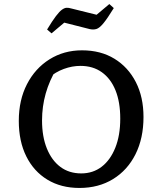

<svg xmlns="http://www.w3.org/2000/svg" viewBox="-20 -920 783 950"><path d="M373 10Q282 10 214.5 -31Q147 -72 110 -146.5Q73 -221 73 -322Q73 -425 113.5 -503.5Q154 -582 225 -626.5Q296 -671 386 -671Q478 -671 546 -629.5Q614 -588 652 -514Q690 -440 690 -341Q690 -236 650.5 -157Q611 -78 539.5 -34Q468 10 373 10ZM382 -62Q440 -62 483 -95Q526 -128 550.5 -189Q575 -250 575 -333Q575 -415 551.5 -473Q528 -531 484 -562.5Q440 -594 378 -594Q337 -594 296 -579Q255 -564 220 -534L261 -582Q188 -462 188 -324Q188 -244 212 -185Q236 -126 279 -94Q322 -62 382 -62ZM235 -755 213 -774Q239 -817 256.5 -840Q274 -863 286.5 -872Q299 -881 309.5 -881.5Q320 -882 333 -878L458 -847L521 -900L543 -880Q511 -828 491.5 -804.5Q472 -781 457 -776.5Q442 -772 424 -776L298 -808Z"/></svg>

Font: Piazzolla Thin SemiBold
Style: Regular
Weight: 600
Version: Version 2.005